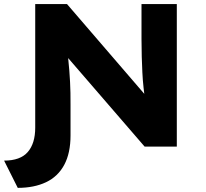

<svg xmlns="http://www.w3.org/2000/svg" viewBox="-55 -720 1010 943"><path d="M32.2 202.7 -34.9 68.8Q44.8 68.8 81.4 26.6Q118 -15.6 118 -93.2V-700H274.1L697.2 -208.5L660 -204.7Q654.4 -249.6 650.2 -288.4Q645.9 -327.2 644.2 -364.3Q642.4 -401.5 641.2 -441.4Q640 -481.3 640 -527.4V-700H813.4V0H655.3L216.2 -508.4L271.4 -508.6Q276.1 -468.7 279.7 -435.1Q283.3 -401.5 285.5 -372.6Q287.7 -343.6 289.1 -317.1Q290.5 -290.7 291 -264.1Q291.4 -237.5 291.4 -207.2V-55Q291.4 32 260.5 89.6Q229.7 147.2 171 175Q112.4 202.7 32.2 202.7Z"/></svg>

Font: Lexend Exa
Style: Regular
Weight: 400
Designer: Bonnie Shaver-Troup, Thomas Jockin
Foundry: Lexend
Version: Version 1.007